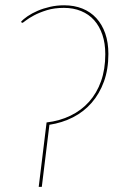

<svg xmlns="http://www.w3.org/2000/svg" viewBox="-20 -724 466 744"><path d="M400 -515Q400 -455.5 382.8 -408Q365.5 -360.5 335.2 -325.8Q305 -291 263 -269.5Q221 -248 171.5 -240.5L142 0H130L160.5 -249.5Q211.5 -255.5 253.2 -275.8Q295 -296 325 -329.5Q355 -363 371.5 -409.2Q388 -455.5 388 -514Q388 -556 376.8 -589.2Q365.5 -622.5 344.8 -645.8Q324 -669 294.2 -681.2Q264.5 -693.5 227.5 -693.5Q190.5 -693.5 161.5 -684.5Q132.5 -675.5 112 -664.5Q91.5 -653.5 80 -644.5Q68.5 -635.5 67 -635.5Q65 -635.5 63 -637.5L61.5 -639.5Q70.5 -650 87 -661.2Q103.5 -672.5 125.5 -682Q147.5 -691.5 173.8 -697.5Q200 -703.5 228.5 -703.5Q267.5 -703.5 299.2 -690.8Q331 -678 353.2 -653.8Q375.5 -629.5 387.8 -594.5Q400 -559.5 400 -515Z"/></svg>

Font: Lato Hairline
Style: Italic
Weight: 100
Italic angle: -7°
Designer: Lukasz Dziedzic
Foundry: tyPoland Lukasz Dziedzic
Version: Version 2.007; 2014-02-27